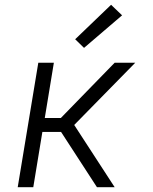

<svg xmlns="http://www.w3.org/2000/svg" viewBox="-20 -782 640 802"><path d="M54 0 140 -520H205L167 -289H234L459 -520H545L290 -260L459 0H385L235 -231H157L119 0ZM331 -582 294 -618 444 -762 490 -718Z"/></svg>

Font: Iosevka Light Extended
Style: Italic
Weight: 300
Width: 7
Italic angle: -9°
Monospace: yes
Designer: Belleve Invis
Foundry: Belleve Invis
Version: Version 32.5.0; ttfautohint (v1.8.4)